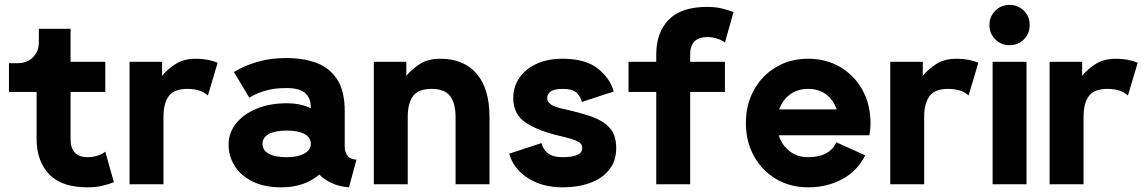

<svg xmlns="http://www.w3.org/2000/svg" viewBox="-20 -764 4748 796"><path d="M52.2 -502Q91.8 -502 116.5 -526.1Q141.1 -550.3 141.1 -589.8V-644.5H272.5V-507.8H416.5V-382.8H272.5V-187.5Q272.5 -112.3 344.2 -112.3Q363.8 -112.3 384.8 -118.9Q405.8 -125.5 416.5 -135.3L452.1 -8.8Q433.1 -1 405.5 5.9Q377.9 12.7 343.3 12.7Q234.9 12.7 183.3 -42Q131.8 -96.7 131.8 -187.5V-382.8H17.1V-502Z M841.8 -368.2Q812 -395.5 756.8 -395.5Q701.7 -395.5 679.7 -365.5Q657.7 -335.4 657.7 -279.3V0H517.1V-507.8H651.9V-449.2Q671.9 -475.1 706.5 -497.8Q741.2 -520.5 792.5 -520.5Q842.8 -520.5 882.3 -503.9Z M1146.5 12.7Q1076.7 12.7 1027.8 -11.2Q979 -35.2 953.4 -75.4Q927.7 -115.7 927.7 -164.6Q927.7 -213.4 958.7 -252.2Q989.7 -291 1044.2 -313.5Q1098.6 -335.9 1168.5 -335.9Q1225.1 -335.9 1268.6 -315.4V-317.9Q1268.6 -357.4 1245.1 -378.2Q1221.7 -398.9 1168 -398.9Q1117.7 -398.9 1083.3 -388.9Q1048.8 -378.9 1031.2 -368.9Q1013.7 -358.9 1013.7 -358.9L949.7 -465.8Q949.7 -465.8 976.6 -480.2Q1003.4 -494.6 1052.5 -509Q1101.6 -523.4 1168.5 -523.4Q1235.8 -523.4 1290.3 -503.9Q1344.7 -484.4 1377 -436.3Q1409.2 -388.2 1409.2 -302.7V-154.8Q1409.2 -132.8 1421.4 -117.7Q1433.6 -102.5 1458 -102.5L1426.8 12.7Q1384.8 9.3 1354 -5.6Q1323.2 -20.5 1303.7 -40.5Q1276.4 -16.1 1236.6 -1.7Q1196.8 12.7 1146.5 12.7ZM1268.6 -167.5Q1268.6 -193.8 1242.7 -208.3Q1216.8 -222.7 1168.5 -222.7Q1120.1 -222.7 1094.2 -208.3Q1068.4 -193.8 1068.4 -167.5Q1068.4 -141.1 1094.2 -126.7Q1120.1 -112.3 1168.5 -112.3Q1212.4 -112.3 1240.5 -126.7Q1268.6 -141.1 1268.6 -167.5Z M1868.7 0V-279.3Q1868.7 -335.4 1846.4 -365.5Q1824.2 -395.5 1769.5 -395.5Q1714.4 -395.5 1692.4 -365.5Q1670.4 -335.4 1670.4 -279.3V0H1529.8V-507.8H1664.6V-449.2Q1684.6 -475.1 1719.2 -497.8Q1753.9 -520.5 1805.2 -520.5Q1902.8 -520.5 1956.1 -458.5Q2009.3 -396.5 2009.3 -279.3V0Z M2312.5 -520.5Q2406.2 -520.5 2457.5 -480.5Q2508.8 -440.4 2524.4 -384.8L2392.1 -341.3Q2387.7 -362.8 2370.8 -379.2Q2354 -395.5 2312.5 -395.5Q2277.8 -395.5 2263.2 -384.8Q2248.5 -374 2248.5 -357.9Q2248.5 -341.8 2263.4 -331.3Q2278.3 -320.8 2312.5 -313Q2378.4 -298.8 2428.5 -282Q2478.5 -265.1 2506.6 -234.9Q2534.7 -204.6 2534.7 -150.4Q2534.7 -96.2 2505.4 -59.8Q2476.1 -23.4 2425.8 -5.4Q2375.5 12.7 2312.5 12.7Q2226.1 12.7 2166.7 -26.9Q2107.4 -66.4 2091.3 -127L2225.1 -170.9Q2229.5 -147.5 2250.2 -129.9Q2271 -112.3 2312.5 -112.3Q2394 -112.3 2394 -150.4Q2394 -170.4 2370.4 -180.2Q2346.7 -189.9 2312.5 -197.8Q2216.8 -218.8 2162.4 -253.7Q2107.9 -288.6 2107.9 -357.9Q2107.9 -404.3 2133.1 -441.2Q2158.2 -478 2204.1 -499.3Q2250 -520.5 2312.5 -520.5Z M2985.4 -587.4Q2974.6 -597.2 2953.6 -603.8Q2932.6 -610.4 2913.1 -610.4Q2841.3 -610.4 2841.3 -538.1V-507.8H2985.4V-382.8H2841.3V0H2700.7V-382.8H2585.9V-507.8H2700.7V-538.1Q2700.7 -628.9 2752.2 -682.1Q2803.7 -735.4 2912.1 -735.4Q2946.8 -735.4 2974.4 -728.5Q3002 -721.7 3021 -713.9Z M3446.8 -174.3 3566.9 -120.1Q3534.7 -55.2 3471.7 -21.2Q3408.7 12.7 3330.6 12.7Q3256.3 12.7 3198 -21.7Q3139.6 -56.2 3106 -116.5Q3072.3 -176.8 3072.3 -253.9Q3072.3 -331.1 3106 -391.4Q3139.6 -451.7 3198 -486.1Q3256.3 -520.5 3330.6 -520.5Q3404.8 -520.5 3463.4 -486.1Q3522 -451.7 3555.4 -391.4Q3588.9 -331.1 3588.9 -253.9Q3588.9 -240.7 3587.6 -228Q3586.4 -215.3 3584.5 -203.1H3208.5Q3221.2 -162.6 3253.2 -137.5Q3285.2 -112.3 3330.6 -112.3Q3376.5 -112.3 3406.2 -129.2Q3436 -146 3446.8 -174.3ZM3330.6 -395.5Q3287.1 -395.5 3255.6 -372.6Q3224.1 -349.6 3210.4 -310.5H3448.7Q3435.5 -349.6 3405 -372.6Q3374.5 -395.5 3330.6 -395.5Z M3995.6 -368.2Q3965.8 -395.5 3910.6 -395.5Q3855.5 -395.5 3833.5 -365.5Q3811.5 -335.4 3811.5 -279.3V0H3670.9V-507.8H3805.7V-449.2Q3825.7 -475.1 3860.4 -497.8Q3895 -520.5 3946.3 -520.5Q3996.6 -520.5 4036.1 -503.9Z M4095.2 0V-507.8H4235.8V0ZM4082 -660.2Q4082 -695.3 4106.2 -719.5Q4130.4 -743.7 4165.5 -743.7Q4200.7 -743.7 4224.9 -719.5Q4249 -695.3 4249 -660.2Q4249 -625 4224.9 -600.8Q4200.7 -576.7 4165.5 -576.7Q4130.4 -576.7 4106.2 -600.8Q4082 -625 4082 -660.2Z M4656.2 -368.2Q4626.5 -395.5 4571.3 -395.5Q4516.1 -395.5 4494.1 -365.5Q4472.2 -335.4 4472.2 -279.3V0H4331.5V-507.8H4466.3V-449.2Q4486.3 -475.1 4521 -497.8Q4555.7 -520.5 4606.9 -520.5Q4657.2 -520.5 4696.8 -503.9Z"/></svg>

Font: Giphurs
Style: Bold
Weight: 700
Version: Version 0.920; ttfautohint (v1.8.4.7-5d5b)